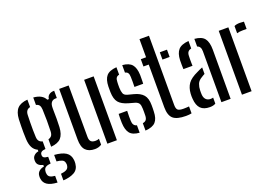

<svg xmlns="http://www.w3.org/2000/svg" viewBox="-120 -1147 2458 1695"><g transform="rotate(-20 1109.0 -299.0)"><path d="M170.5 172Q108 168.5 76 147.5Q44 126.5 39.5 88.5Q38.5 83 38 76Q37.5 69 38.5 62Q40 35 59 18.8Q78 2.5 105.5 -2V-17Q51.5 -29.5 48 -69.5Q47 -77 47.2 -81.2Q47.5 -85.5 48 -91Q49 -111 65.5 -126.2Q82 -141.5 105.5 -145V-160Q74 -174.5 58.5 -204.5Q43 -234.5 40.5 -281.5Q39 -319.5 38.5 -347.2Q38 -375 38.8 -403.2Q39.5 -431.5 40.5 -470Q44.5 -537 74.8 -569.2Q105 -601.5 170.5 -607V-537Q128.5 -528.5 127 -478Q126 -448 125.2 -411.2Q124.5 -374.5 125 -338Q125.5 -301.5 127 -273Q128 -246.5 139.5 -232.8Q151 -219 171.5 -214.5V-143Q144.5 -141 132.5 -132Q120.5 -123 120.5 -107.5V-102.5Q120.5 -87.5 131.5 -80Q142.5 -72.5 170.5 -70V-7Q141.5 -5 124 5.5Q106.5 16 104.5 40Q103 45.5 103.2 51.8Q103.5 58 104.5 63.5Q106.5 87 124 97Q141.5 107 170.5 109ZM225.5 -144.5V-214.5Q245 -219.5 255.5 -232.5Q266 -245.5 267.5 -272.5Q269.5 -317.5 269.2 -374.2Q269 -431 266.5 -480.5Q265 -505.5 255.8 -519Q246.5 -532.5 225.5 -537V-607Q309 -600.5 335.5 -546.5H350.5Q352.5 -572.5 371 -586.2Q389.5 -600 419.5 -600V-531.5H408Q383 -531.5 368.8 -515Q354.5 -498.5 354.5 -463V-437Q355.5 -391.5 355.5 -359.2Q355.5 -327 353.5 -281.5Q349.5 -214.5 320.2 -182.2Q291 -150 225.5 -144.5ZM225.5 171.5V109.5Q257 106.5 277 96.2Q297 86 300.5 62Q303.5 50 300 37.5Q296.5 13.5 276.5 4.8Q256.5 -4 225.5 -6.5V-67.5Q296 -62.5 333.2 -38.8Q370.5 -15 375.5 36Q376 42.5 376.2 50.8Q376.5 59 375.5 68Q370.5 122.5 329 145.5Q287.5 168.5 225.5 171.5Z M466.5 -125V-600H555.5L556.5 -117.5Q556.5 -87 569.5 -73.2Q582.5 -59.5 612.5 -59.5Q631.5 -59.5 646 -66V-10.5Q619 7.5 582.5 7.5Q526 7.5 496.2 -23.5Q466.5 -54.5 466.5 -125ZM701 0V-600H790.5V0Z M1057 6.5V-63Q1079.5 -66.5 1089.8 -80Q1100 -93.5 1100.5 -120Q1101 -141.5 1101 -152.8Q1101 -164 1100.5 -183Q1100 -215.5 1090.8 -231.5Q1081.5 -247.5 1054.5 -256L997 -272Q936 -289.5 909.8 -321.2Q883.5 -353 882 -419Q881.5 -448 882 -470.5Q883.5 -537.5 911.5 -569.8Q939.5 -602 1007 -607V-537Q987.5 -533 979 -520.2Q970.5 -507.5 970 -482Q969.5 -473.5 969 -459.8Q968.5 -446 969 -427.5Q970 -394 978 -373.5Q986 -353 1016.5 -345L1070.5 -331Q1128.5 -316 1156.5 -283.5Q1184.5 -251 1184.5 -186Q1184.5 -169 1184.5 -156.2Q1184.5 -143.5 1183.5 -126.5Q1182 -61 1153.5 -29.5Q1125 2 1057 6.5ZM1097 -389Q1098 -412 1097.8 -439Q1097.5 -466 1097 -482.5Q1096.5 -507 1088.8 -519.8Q1081 -532.5 1061.5 -536.5V-607Q1124 -602 1151 -570.2Q1178 -538.5 1180.5 -472Q1180.5 -464.5 1180.5 -448.8Q1180.5 -433 1180.2 -416.2Q1180 -399.5 1179 -389ZM883.5 -128.5Q882 -175 884.5 -213H964.5Q963 -181.5 963.2 -159Q963.5 -136.5 964 -119.5Q965 -71 1002 -63.5V6.5Q938.5 2 912.2 -30.2Q886 -62.5 883.5 -128.5Z M1233.5 -531.5V-600H1283V-770H1372V-120Q1372 -84.5 1385.8 -72.2Q1399.5 -60 1439.5 -60Q1454.5 -60 1465.5 -60.8Q1476.5 -61.5 1491 -62.5V2.5Q1469 7.5 1438.5 7.5Q1353 7.5 1318 -23.5Q1283 -54.5 1283 -130.5V-531.5ZM1412 -531.5V-600H1479.5V-531.5Z M1557 -389Q1556 -408 1555.8 -430.2Q1555.5 -452.5 1556 -473Q1558.5 -537 1586.8 -569.2Q1615 -601.5 1684 -607V-537Q1665 -533 1654.2 -520.8Q1643.5 -508.5 1642.5 -484.5Q1641.5 -471 1641.5 -451.8Q1641.5 -432.5 1641.8 -415Q1642 -397.5 1642.5 -389ZM1772.5 0V-478.5Q1772.5 -525 1739 -535V-607Q1807 -601.5 1833.2 -566.8Q1859.5 -532 1859.5 -461L1859 0ZM1543.5 -114.5Q1542.5 -126.5 1542.2 -139Q1542 -151.5 1543 -164Q1546.5 -218.5 1572.5 -255.8Q1598.5 -293 1667 -324Q1678.5 -330 1691.5 -335.8Q1704.5 -341.5 1717.5 -346.5V-285.5Q1710 -282 1702.2 -277Q1694.5 -272 1685.5 -266.5Q1653 -248 1642.5 -220.5Q1632 -193 1631.5 -163Q1631 -149.5 1631.2 -140Q1631.5 -130.5 1632 -120.5Q1634.5 -92 1650.2 -75.8Q1666 -59.5 1693.5 -59.5Q1707 -59.5 1717.5 -63V-6.5Q1696.5 6.5 1663.5 6.5Q1606 6.5 1577 -22.8Q1548 -52 1543.5 -114.5Z M2111 -524.5V-592Q2131.5 -602.5 2164 -602.5Q2184 -602.5 2202.5 -600V-531.5H2165Q2132.5 -531.5 2111 -524.5ZM1965.5 0V-600H2056V0Z"/></g></svg>

Font: Big Shoulders Stencil Text Medium
Style: Regular
Weight: 500
Designer: Patric King
Foundry: XO Type Co
Version: Version 1.000